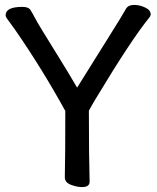

<svg xmlns="http://www.w3.org/2000/svg" viewBox="-20 -741 640 782"><path d="M314 21Q293 21 268.5 11.5Q244 2 244 -19Q246 -108 246 -289Q152 -460 42 -619Q21 -649 12 -660.5Q3 -672 3 -679Q3 -713 71 -713Q96 -713 104 -700.5Q112 -688 121 -670.5Q130 -653 154.5 -613Q179 -573 221.5 -504.5Q264 -436 294 -384Q373 -511 426.5 -596Q480 -681 493 -705Q502 -721 527 -721Q548 -721 571 -710.5Q594 -700 594 -681L590 -672Q515 -580 370 -339Q349 -304 342 -290Q342 -107 345 -1Q345 21 314 21Z"/></svg>

Font: LXGW ZhenKai
Style: Regular
Weight: 400
Designer: LXGW / Fontworks Inc.
Foundry: LXGW / Fontworks Inc.
Version: Version 0.800;June 8, 2025